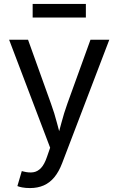

<svg xmlns="http://www.w3.org/2000/svg" viewBox="-20 -748 602 976"><path d="M68.4 197.8 90.8 121.6 100.1 124Q127 130.9 148.9 127.7Q170.9 124.5 188.5 106Q206.1 87.4 219.2 48.3L234.9 2.9L26.4 -545.9H122.6L238.8 -222.2Q257.3 -171.4 270 -121.6Q282.7 -71.8 296.9 -24.9H264.6Q278.8 -71.8 291.7 -121.8Q304.7 -171.9 322.8 -222.2L439.9 -545.9H535.6L295.9 81.5Q279.3 125 256.1 153.1Q232.9 181.2 202.1 194.6Q171.4 208 132.8 208Q109.4 208 92.3 204.6Q75.2 201.2 68.4 197.8ZM416.5 -728V-658.7H146V-728Z"/></svg>

Font: Atlassian Sans
Style: Regular
Weight: 400
Designer: Rasmus Andersson
Foundry: Modifications by Atlassian Pty Ltd, manufactured by rsms
Version: Version 4.001;git-9221beed3